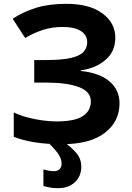

<svg xmlns="http://www.w3.org/2000/svg" viewBox="-20 -744 688 1004"><path d="M583 -547Q583 -475 532 -431Q481 -387 402 -376V-373Q500 -363 552.5 -318.5Q605 -274 605 -203Q605 -109 528.5 -49.5Q452 10 304 10Q223 10 160.5 0Q98 -10 52 -29V-156Q83 -141 122 -130.5Q161 -120 201 -114.5Q241 -109 275 -109Q370 -109 412.5 -136.5Q455 -164 455 -214Q455 -265 393 -288.5Q331 -312 226 -312H159V-430H219Q304 -430 351 -441Q398 -452 417 -473Q436 -494 436 -523Q436 -560 403.5 -581.5Q371 -603 306 -603Q251 -603 202.5 -587Q154 -571 112 -545L46 -646Q101 -682 168 -703Q235 -724 327 -724Q448 -724 515.5 -674Q583 -624 583 -547ZM302 111Q302 85 283 58.5Q264 32 230 0H317Q354 27 379.5 56.5Q405 86 405 128Q405 177 372 208.5Q339 240 283 240Q259 240 241 236.5Q223 233 207 229V142Q217 145 232 148Q247 151 263 151Q280 151 291 141Q302 131 302 111Z"/></svg>

Font: Noto IKEA Simplified Chinese
Style: Bold
Weight: 700
Designer: Monotype Design Team
Foundry: Monotype Imaging Inc.
Version: Version 1.100